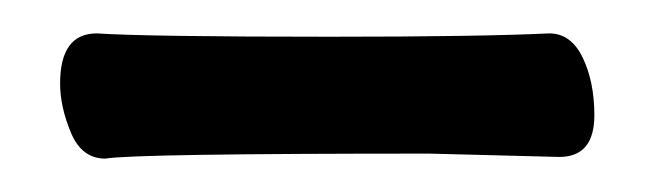

<svg xmlns="http://www.w3.org/2000/svg" viewBox="-20 -308 390 115"><path d="M43 -213Q29 -213 22.5 -228.5Q16 -244 16 -258Q16 -288 38 -288Q68 -286 178 -286Q267 -286 309 -288Q322 -288 329 -273.5Q336 -259 336 -239Q336 -214 315 -214L237 -216Q61 -216 43 -213Z"/></svg>

Font: ToneOZ-Pinyin-WenKai-Medium
Style: Medium
Weight: 700
Designer: Fontworks Inc.
Foundry: ToneOZ
Version: Version 0.240331